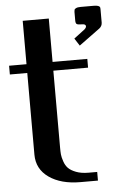

<svg xmlns="http://www.w3.org/2000/svg" viewBox="-57 -875 614 917"><g transform="rotate(-5 250.0 -416.5)"><path d="M458.5 -812.5V-750Q458 -733.4 444.8 -723.1L344.7 -649.9L321.8 -685.5L373.5 -724.6Q382.3 -732.4 382.3 -739.3Q382.3 -750 364.7 -750Q343.8 -750 338.6 -754.2Q333.5 -758.3 333.5 -771V-812.5Q334 -819.8 335 -823Q335.9 -826.2 343 -829.8Q350.1 -833.5 364.7 -833.5H427.2Q442.4 -833.5 449.2 -830.6Q456.1 -827.6 457.3 -824.2Q458.5 -820.8 458.5 -812.5ZM208.5 -791.5V-583.5H375V-541.5H208.5V-172.9Q208.5 -153.3 209.7 -139.9Q210.9 -126.5 217.8 -106.2Q224.6 -85.9 237.1 -73.2Q249.5 -60.5 274.2 -51Q298.8 -41.5 333.5 -41.5H375V0H291.5Q198.2 0 140.9 -40.3Q83.5 -80.6 83.5 -149.9V-541.5H0V-583.5H83.5V-791.5Z"/></g></svg>

Font: Gputeks
Style: Bold
Weight: 600
Width: 8
Version: Version 0.9